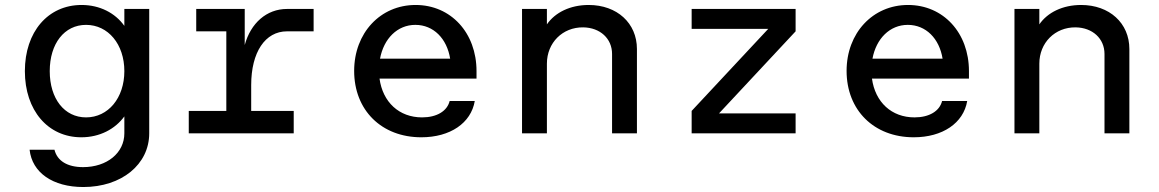

<svg xmlns="http://www.w3.org/2000/svg" viewBox="-20 -536 4660 772"><path d="M315 216C469 216 580 125 580 0V-500H480V-432C443 -484 381 -516 308 -516C173 -516 80 -408 80 -250C80 -92 173 16 307 16C381 16 443 -17 480 -68V0C480 79 410 136 314 136C251 136 210 111 199 66H99C109 158 192 216 315 216ZM180 -250C180 -361 239 -436 326 -436C415 -436 480 -358 480 -250C480 -142 415 -64 326 -64C239 -64 180 -139 180 -250Z M739 0H1161V-90H990V-194C990 -326 1046 -410 1134 -410H1241V-500H1134C1052 -500 988 -443 964 -355V-500H769V-410H890V-90H739Z M1674 16C1790 16 1874 -41 1889 -130H1788C1778 -89 1736 -64 1677 -64C1585 -64 1519 -125 1506 -220H1896V-250C1896 -404 1793 -516 1651 -516C1509 -516 1404 -403 1404 -251C1404 -93 1514 16 1674 16ZM1508 -300C1523 -381 1578 -436 1650 -436C1723 -436 1777 -381 1790 -300Z M2441 -319V0H2541V-339C2541 -443 2461 -516 2347 -516C2273 -516 2212 -486 2179 -438V-500H2079V0H2179V-280C2179 -364 2242 -427 2325 -426C2393 -425 2441 -381 2441 -319Z M2871 -80 3179 -410V-500H2761V-420H3069L2761 -90V0H3179V-80Z M3654 16C3770 16 3854 -41 3869 -130H3768C3758 -89 3716 -64 3657 -64C3565 -64 3499 -125 3486 -220H3876V-250C3876 -404 3773 -516 3631 -516C3489 -516 3384 -403 3384 -251C3384 -93 3494 16 3654 16ZM3488 -300C3503 -381 3558 -436 3630 -436C3703 -436 3757 -381 3770 -300Z M4421 -319V0H4521V-339C4521 -443 4441 -516 4327 -516C4253 -516 4192 -486 4159 -438V-500H4059V0H4159V-280C4159 -364 4222 -427 4305 -426C4373 -425 4421 -381 4421 -319Z"/></svg>

Font: Uncut Plan8
Style: Regular
Weight: 400
Designer: Kasper Nordkvist
Foundry: UNCUT.wtf
Version: Version 1.002;Glyphs 3.1.2 (3151)